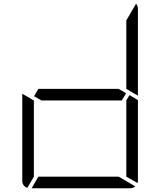

<svg xmlns="http://www.w3.org/2000/svg" viewBox="-20 -1006 856 1026"><path d="M672 -498 717 -471V-41Q717 -32 715 -28L655 -62V-265V-469ZM717 -959V-500V-495L682 -515L671 -522L655 -531V-735V-897L707 -986Q717 -974 717 -959ZM631 -469H408H202L162 -492L185 -531H408H614L654 -508ZM614 -62 703 -10Q691 0 676 0H408H149L185 -62H408ZM126 -2Q99 -12 99 -41V-500V-505L139 -482L152 -474L161 -469V-265V-62Z"/></svg>

Font: DSEG7 Modern
Style: Light
Weight: 300
Designer: Keshikan(Twitter:@keshinomi_88pro)
Version: Version 0.46